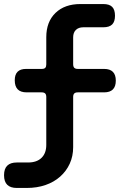

<svg xmlns="http://www.w3.org/2000/svg" viewBox="-20 -750 640 950"><path d="M342 -22Q342 23 325 60Q308 97 277.5 124Q247 151 205 165.5Q163 180 112 180H63Q32 180 16 164.5Q0 149 0 117Q0 85 16 69.5Q32 54 63 54H119Q162 54 185.5 31Q209 8 209 -33V-270Q209 -282 203.5 -287.5Q198 -293 186 -293H112Q82 -293 67.5 -308Q53 -323 53 -353Q53 -381 67 -395Q81 -409 109 -409H187Q199 -409 204 -414.5Q209 -420 209 -431V-566Q209 -642 254.5 -686Q300 -730 378 -730H491Q521 -730 535 -716Q549 -702 549 -672Q549 -643 535 -629Q521 -615 491 -615H392Q369 -615 355.5 -602Q342 -589 342 -565V-433Q342 -420 347.5 -414.5Q353 -409 365 -409H495Q524 -409 538.5 -394.5Q553 -380 553 -351Q553 -322 538.5 -307.5Q524 -293 495 -293H365Q353 -293 347.5 -287.5Q342 -282 342 -270Z"/></svg>

Font: Maple Mono
Style: Bold
Weight: 700
Monospace: yes
Designer: subframe7536
Version: Version 7.200